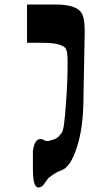

<svg xmlns="http://www.w3.org/2000/svg" viewBox="-20 -408 396 852"><path d="M100 -388H226Q310 -388 337 -357Q356 -338 356 -269L350 47Q349 104 342 153.5Q335 203 321 246Q293 335 250 349Q227 356 194 383L176 408Q166 424 150 424Q126 424 126 342V264Q132 209 160 209Q167 209 175 213.5Q183 218 188 218Q198 218 224 209Q235 204 242 196L254 181Q265 170 273 46Q277 -5 278.5 -49Q280 -93 280 -132Q280 -185 270 -195Q250 -218 168 -218H100Z"/></svg>

Font: MongolianScript
Style: Regular
Weight: 400
Designer: Bolorsoft LLC, NUM
Foundry: Bolorsoft LLC
Version: Version 3.2